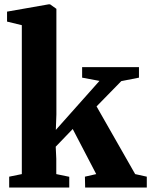

<svg xmlns="http://www.w3.org/2000/svg" viewBox="-20 -838 676 858"><path d="M21 0V-48.5L77.5 -60V-725.5L11.5 -741.5V-786L196.5 -818.5H204L232 -798.5V-326.5L229.5 -257.5L424.5 -476.5L347 -491V-538H601V-491L522 -475.5L411.5 -362.5L584 -60L636 -48.5V0H360.5L359.5 -48.5L410 -60L305 -261.5L229 -182.5L231.5 -128.5V-60L289.5 -48V0Z"/></svg>

Font: Merriweather 60pt ExtraBold
Style: Regular
Weight: 800
Version: Version 2.100